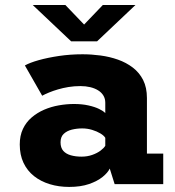

<svg xmlns="http://www.w3.org/2000/svg" viewBox="-20 -726 690 757"><path d="M252.7 11Q211.7 11 176.4 0.2Q141 -10.5 114.2 -31.6Q87.5 -52.8 72.7 -84Q57.9 -115.3 57.9 -156.3Q57.9 -191.2 70.4 -217.7Q82.9 -244.2 104.8 -262.9Q126.7 -281.6 154.1 -293.5Q181.6 -305.3 211.8 -310.6Q242.1 -316 271.6 -316Q303.1 -316 328.3 -310.4Q353.6 -304.8 370.8 -296.4Q388 -288 395.1 -280.1V-320.6Q395.1 -336.9 387.7 -349.1Q380.3 -361.4 367 -369.7Q353.8 -378 335.9 -382.3Q318.1 -386.6 297.1 -386.6Q272.4 -386.6 250 -382.9Q227.6 -379.2 208.5 -373.5Q189.3 -367.9 173.4 -361.3Q157.6 -354.8 146.3 -348.6L78.1 -467.9Q97.2 -478.8 132.6 -488.8Q167.9 -498.7 212.8 -505.4Q257.6 -512 305.6 -512Q340.6 -512 376.5 -507.2Q412.3 -502.4 445 -490.9Q477.6 -479.4 503.6 -459.6Q529.5 -439.8 544.4 -410.4Q559.3 -380.9 559.3 -339.5V-120.3H623.6V0H432L412.7 -61.4Q405.2 -45.3 384.7 -28.6Q364.2 -11.9 331.1 -0.4Q297.9 11 252.7 11ZM301.3 -108.4Q324.5 -108.4 344 -115.4Q363.6 -122.4 376.9 -132.5Q390.2 -142.6 395.1 -151.4V-182.6Q389.9 -191.4 376 -199.8Q362.1 -208.2 343.1 -214Q324.1 -219.7 303.9 -219.7Q282.9 -219.7 263.3 -214.9Q243.7 -210 231.2 -198.2Q218.7 -186.4 218.7 -164.9Q218.7 -143.4 229.6 -131.1Q240.6 -118.9 259.4 -113.7Q278.3 -108.4 301.3 -108.4ZM108.9 -706.4H237.6L311.6 -629.2L385.5 -706.4H514.2L362.8 -563.1H260.4Z"/></svg>

Font: Trispace Thin
Style: Regular
Weight: 100
Designer: Tyler Finck
Foundry: Etcetera Type Company
Version: Version 1.210